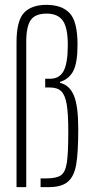

<svg xmlns="http://www.w3.org/2000/svg" viewBox="-20 -770 381 790"><path d="M171 -750Q235 -750 267 -715.5Q299 -681 299 -586Q299 -513 282 -479Q265 -445 227 -433V-429Q266 -420 284 -377Q302 -334 302 -239Q302 -142 293.5 -93Q285 -44 259 -22Q233 0 180 0H147V-36H170Q213 -36 231 -49Q249 -62 255 -100.5Q261 -139 261 -231Q261 -302 254.5 -340.5Q248 -379 232 -394.5Q216 -410 186 -410H166V-446H186Q225 -446 242 -478.5Q259 -511 259 -585Q259 -656 238.5 -685Q218 -714 172 -714Q125 -714 106.5 -687.5Q88 -661 88 -598V0H48V-596Q48 -684 78.5 -717Q109 -750 171 -750Z"/></svg>

Font: Saira Ultra Condensed ExLight
Style: Regular
Weight: 200
Width: 1
Designer: Hector Gatti with collaboration of the Omnibus-Type team
Foundry: Omnibus-Type
Version: Version 1.001; ttfautohint (v1.8)